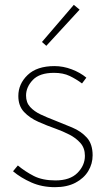

<svg xmlns="http://www.w3.org/2000/svg" viewBox="-20 -764 440 796"><path d="M208 12Q154 12 110 -7.5Q66 -27 34 -54L54 -78Q84 -53 120 -34.5Q156 -16 210 -16Q270 -16 301 -47Q332 -78 332 -118Q332 -150 313.5 -171Q295 -192 267.5 -206Q240 -220 212 -230Q175 -243 139 -259Q103 -275 79.5 -300Q56 -325 56 -366Q56 -416 94.5 -453Q133 -490 206 -490Q242 -490 277.5 -476.5Q313 -463 338 -442L320 -418Q296 -436 269 -449Q242 -462 204 -462Q144 -462 116 -432.5Q88 -403 88 -368Q88 -339 105 -320.5Q122 -302 148.5 -289.5Q175 -277 204 -266Q242 -251 279 -235.5Q316 -220 340 -193.5Q364 -167 364 -120Q364 -85 346 -55Q328 -25 293 -6.5Q258 12 208 12ZM172 -574 154 -590 286 -744 310 -724Z"/></svg>

Font: Assistant ExtraLight ExtraLight
Style: Regular
Weight: 250
Version: Version 3.000